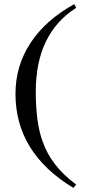

<svg xmlns="http://www.w3.org/2000/svg" viewBox="-20 -813 421 929"><path d="M348.6 80 334.9 96Q54.9 -73.1 54.9 -358.9Q54.9 -494.9 128 -605.7Q201.1 -716.6 339.4 -793.1L348.6 -774.9Q153.1 -651.4 153.1 -369.1Q153.1 -218.3 186.3 -128Q228.6 -8 348.6 80Z"/></svg>

Font: t
Style: Regular
Weight: 400
Designer: Takis Katsoulidis and George D. Matthiopoulos
Foundry: Takis Katsoulidis and George D. Matthiopoulos
Version: Version 1.0 ; ttfautohint (v1.8.1)